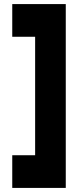

<svg xmlns="http://www.w3.org/2000/svg" viewBox="-20 -820 402 940"><path d="M302 100H40V-60H152V-640H40V-800H302Z"/></svg>

Font: Figtree Light Black
Style: Regular
Weight: 900
Version: Version 2.000